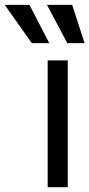

<svg xmlns="http://www.w3.org/2000/svg" viewBox="-132 -783 374 803"><path d="M67.4 -530.3H151.4V0H67.4ZM-112.3 -762.7H-8.8L74.2 -602.5H1ZM64.5 -762.7H169.9L221.7 -602.5H149.4Z"/></svg>

Font: Pretendard GOV Variable
Style: Regular
Weight: 400
Designer: Base glyphs from Inter by Rasmus Andersson; Hangul glyphs from Noto Sans CJK(Source Han Sans) by Jang Soo-young and Kang
Foundry: Kil Hyung-jin
Version: Version 1.307;Glyphs 3.2 (3192)